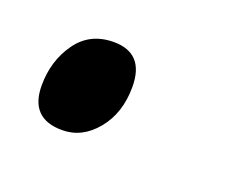

<svg xmlns="http://www.w3.org/2000/svg" viewBox="-41 -171 281 235"><g transform="rotate(20 100.0 -53.5)"><path d="M116 -71Q116 -115 76 -115Q45 -115 28 -91Q11 -67 11 -35Q11 8 53 8Q79 8 97.5 -14.5Q116 -37 116 -71Z"/></g></svg>

Font: Noto Sans Display Condensed
Style: Italic
Weight: 400
Width: 3
Designer: Monotype Design team
Foundry: Monotype Imaging Inc.
Version: 1.000